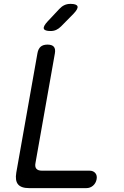

<svg xmlns="http://www.w3.org/2000/svg" viewBox="-20 -970 640 990"><path d="M130 0Q89 0 73 -19.5Q57 -39 64 -80L173 -695Q177 -718 189.5 -729Q202 -740 225 -740Q248 -740 257.5 -729Q267 -718 263 -695L163 -130Q159 -110 167.5 -100Q176 -90 196 -90H441Q461 -90 471.5 -77.5Q482 -65 478 -45Q474 -25 459.5 -12.5Q445 0 425 0ZM241 -810Q210 -810 206 -822Q202 -834 225 -859L286 -924Q298 -937 312 -943.5Q326 -950 343 -950Q375 -950 379.5 -937.5Q384 -925 359 -899L295 -834Q283 -822 270 -816Q257 -810 241 -810Z"/></svg>

Font: Maple Mono
Style: Italic
Weight: 400
Italic angle: -10°
Monospace: yes
Designer: subframe7536
Version: Version 7.300